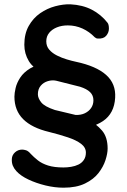

<svg xmlns="http://www.w3.org/2000/svg" viewBox="-20 -732 590 892"><path d="M515 -278Q511 -205 458.5 -169.5Q406 -134 308 -129L376 -187Q428 -156 454 -125.5Q480 -95 480 -42Q480 -19 470 12Q460 43 437.5 72Q415 101 375 120.5Q335 140 275 140Q234 140 191 129.5Q148 119 112 102Q76 85 56 63Q45 51 39.5 37.5Q34 24 35 6Q36 -12 50 -24.5Q64 -37 83 -37Q90 -37 100.5 -34Q111 -31 123 -17Q137 -2 156 13Q175 28 203.5 37Q232 46 275 46Q292 46 310.5 43Q329 40 344.5 32.5Q360 25 369.5 11Q379 -3 379 -23Q379 -47 356.5 -64Q334 -81 295 -94Q256 -107 208 -119Q128 -138 87.5 -178.5Q47 -219 47 -283Q47 -299 52.5 -323Q58 -347 74 -371.5Q90 -396 120.5 -414.5Q151 -433 201 -437L189 -390Q135 -413 114 -448Q93 -483 93 -524Q93 -575 113.5 -611.5Q134 -648 166.5 -670.5Q199 -693 236.5 -703Q274 -713 307 -712Q364 -709 406.5 -687Q449 -665 479 -627Q486 -619 486 -599Q486 -581 473.5 -566Q461 -551 434 -553Q427 -553 420 -559Q395 -585 363 -599.5Q331 -614 295 -614Q267 -614 244.5 -605Q222 -596 208.5 -579.5Q195 -563 195 -540Q195 -517 209 -501Q223 -485 245 -474Q267 -463 290.5 -456Q314 -449 333 -445Q427 -425 473 -384Q519 -343 515 -278ZM235 -221 331 -198Q356 -197 374.5 -206Q393 -215 403.5 -230.5Q414 -246 414 -266Q414 -289 398.5 -304Q383 -319 352 -329L241 -357Q222 -361 202 -355Q182 -349 169 -333.5Q156 -318 156 -294Q156 -276 171.5 -256.5Q187 -237 235 -221Z"/></svg>

Font: Quicksand SemiBold
Style: Regular
Weight: 600
Designer: Andrew Paglinawan
Foundry: Andrew Paglinawan
Version: Version 3.006